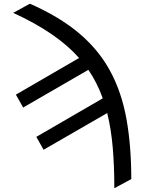

<svg xmlns="http://www.w3.org/2000/svg" viewBox="-20 -781 762 1014"><path d="M583.8 213.1Q583.8 97.7 575.5 -0.9Q567.1 -99.4 546.2 -183.9L210.2 9.9L171.9 -58.2L522.7 -261.7Q493.3 -344.1 446.7 -412.3L102.3 -213.1L63.9 -281.2L397.7 -474.8Q279.5 -608.3 49.7 -713.1L137.8 -761.4Q294 -692.8 397.5 -605.5Q501.1 -518.1 561.6 -406.4Q622.2 -294.7 647.7 -153.4Q673.3 -12.1 673.3 164.8Z"/></svg>

Font: Linik Sans
Style: Regular
Weight: 400
Designer: Rasmus Andersson (font), Marc Monis (original base), Kil Hyung-jin (Pretendard portions), Cristiano Sobral (main changes
Foundry: rsms
Version: Version 3.018;May 31, 2022;FontCreator 14.0.0.2814 64-bit; t